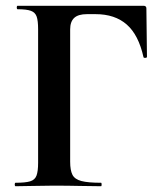

<svg xmlns="http://www.w3.org/2000/svg" viewBox="-20 -645 566 665"><path d="M34 0Q31 0 31 -6Q31 -12 34 -12Q68 -12 84.5 -17Q101 -22 106.5 -37Q112 -52 112 -81V-544Q112 -573 107 -587.5Q102 -602 87 -607.5Q72 -613 41 -613Q38 -613 38 -619Q38 -625 41 -625H477Q487 -625 487 -616L489 -448Q489 -445 483.5 -444.5Q478 -444 477 -447Q460 -524 419 -560Q378 -596 311 -596H281Q251 -596 237 -583Q223 -570 223 -543V-85Q223 -55 231 -39.5Q239 -24 262 -18Q285 -12 330 -12Q332 -12 332 -6Q332 0 330 0Q296 0 256.5 -1Q217 -2 164 -2Q128 -2 94 -1Q60 0 34 0Z"/></svg>

Font: Cormorant Garamond Light
Style: Regular
Weight: 300
Designer: Christian Thalmann (Catharsis Fonts)
Foundry: Catharsis Fonts
Version: Version 4.001